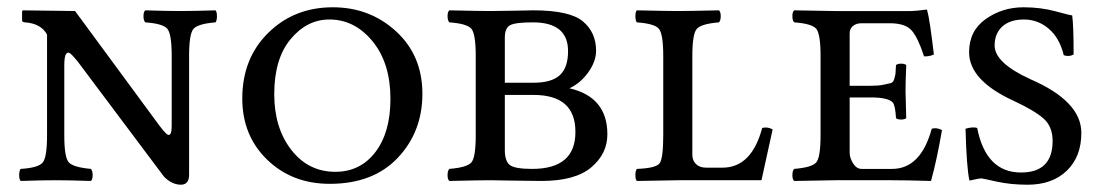

<svg xmlns="http://www.w3.org/2000/svg" viewBox="-20 -490 2998 522"><path d="M154.8 -122.1Q154.8 -62 167 -48.6Q179.2 -35.2 227.1 -30.8Q231.9 -25.9 231.9 -13.9Q231.9 -2 227.1 2Q167 0 130.9 0Q95.7 0 36.1 2Q32.2 -2 32.2 -13.9Q32.2 -25.9 36.1 -30.8Q84 -33.7 95.9 -47.9Q107.9 -62 107.9 -122.1V-396Q91.8 -425.8 48.8 -429.2Q40 -429.2 40 -435.1V-459L42 -461.9L184.1 -460L413.1 -148.9Q424.3 -133.8 431.2 -127.4Q438 -121.1 441.4 -124Q444.8 -127 445.8 -133.1Q446.8 -139.2 446.8 -150.9V-337.9Q446.8 -397.9 434.8 -411.9Q422.9 -425.8 375 -429.2Q370.1 -434.1 370.1 -446Q370.1 -458 375 -461.9Q435.1 -460 470.2 -460Q506.3 -460 565.9 -461.9Q569.8 -458 569.8 -446Q569.8 -434.1 565.9 -429.2Q518.1 -425.3 506.1 -411.6Q494.1 -397.9 494.1 -337.9V-15.1Q494.1 11.7 472.2 12.2Q447.3 12.2 425.8 -9.8L190.9 -323.2Q177.7 -339.4 170.9 -344.7Q164.1 -350.1 159.4 -343Q154.8 -335.9 154.8 -312Z M875.5 -437Q814.5 -437 770 -383.5Q725.6 -330.1 725.6 -233.9Q725.6 -142.1 772 -82.5Q818.4 -22.9 891.6 -22.9Q959.5 -22.9 1000.5 -76.4Q1041.5 -129.9 1041.5 -221.2Q1041.5 -318.4 992.9 -377.7Q944.3 -437 875.5 -437ZM1128.4 -234.9Q1128.4 -131.8 1061.5 -61Q994.6 9.8 876.5 9.8Q774.4 9.8 706.5 -55.7Q638.7 -121.1 638.7 -222.2Q638.7 -331.1 709.2 -400.6Q779.8 -470.2 884.8 -470.2Q985.8 -470.2 1057.1 -404.5Q1128.4 -338.9 1128.4 -234.9Z M1352.5 -388.2V-265.1H1430.7Q1479.5 -265.1 1502 -285.6Q1524.4 -306.2 1524.4 -351.1Q1524.4 -429.2 1428.7 -429.2Q1379.9 -429.2 1366.2 -421.1Q1352.5 -413.1 1352.5 -388.2ZM1352.5 -231.9V-82Q1352.5 -52.2 1366 -41.5Q1379.4 -30.8 1426.8 -30.8Q1544.9 -30.8 1544.4 -131.8Q1544.4 -231.9 1430.7 -231.9ZM1313.5 0Q1285.6 0 1201.7 2Q1196.8 -2 1196.8 -13.9Q1196.8 -25.9 1201.7 -30.8Q1249.5 -34.7 1261.5 -48.3Q1273.4 -62 1273.4 -122.1V-337.9Q1273.4 -397.9 1261.5 -411.9Q1249.5 -425.8 1201.7 -429.2Q1196.8 -434.1 1196.8 -446Q1196.8 -458 1201.7 -461.9Q1287.6 -460 1312.5 -460Q1337.4 -460 1377.4 -460.9Q1417.5 -461.9 1429.7 -461.9Q1528.8 -461.9 1564.7 -431.9Q1600.6 -401.9 1600.6 -352.1Q1600.6 -323.2 1579.6 -293.7Q1558.6 -264.2 1528.3 -250Q1631.3 -226.1 1631.3 -125Q1631.3 -71.8 1587.4 -34.9Q1543.5 2 1451.7 2Q1420.9 2 1373.3 1Q1325.7 0 1313.5 0Z M2050.3 0H1826.2Q1760.3 1 1711.4 2Q1707.5 -2 1707.5 -13.9Q1707.5 -25.9 1711.4 -30.8Q1763.2 -32.7 1773.2 -45.9Q1783.2 -59.1 1783.2 -122.1V-337.9Q1783.2 -397.9 1771.2 -411.9Q1759.3 -425.8 1711.4 -429.2Q1707.5 -434.1 1707.5 -446Q1707.5 -458 1711.4 -461.9Q1797.4 -460 1822.3 -460Q1850.1 -460 1934.6 -461.9Q1939.5 -458 1939.5 -446Q1939.5 -434.1 1934.6 -429.2Q1886.7 -425.3 1874.5 -411.6Q1862.3 -397.9 1862.3 -337.9V-68.8Q1862.3 -53.7 1872.3 -43.9Q1882.3 -34.2 1899.4 -34.2H1944.3Q2023.4 -34.2 2052.2 -142.1Q2066.4 -146 2080.6 -138.2Z M2347.2 -225.1H2290V-75.2Q2290 -60.1 2299.6 -45.4Q2309.1 -30.8 2322.3 -30.8H2405.3Q2483.4 -30.8 2513.2 -140.1Q2527.3 -144 2541 -136.2Q2526.9 -54.2 2511.2 2Q2445.3 0 2405.3 0H2251Q2181.2 1 2139.2 2Q2134.3 -2 2134.3 -13.9Q2134.3 -25.9 2139.2 -30.8Q2187 -34.7 2199 -48.3Q2210.9 -62 2210.9 -122.1V-337.9Q2210.9 -397.9 2199 -411.9Q2187 -425.8 2139.2 -429.2Q2134.3 -434.1 2134.3 -446Q2134.3 -458 2139.2 -461.9L2250 -460H2457Q2470.2 -460 2498 -463.9Q2501 -463.9 2501 -460.9Q2507.8 -437 2519 -341.8Q2505.9 -335.9 2492.2 -336.9Q2476.1 -386.7 2459 -406.7Q2441.9 -426.8 2398.9 -426.8H2322.3Q2308.1 -426.8 2299.1 -419.4Q2290 -412.1 2290 -398.9V-256.8H2347.2Q2369.1 -256.8 2381.1 -259.5Q2393.1 -262.2 2400.6 -263.7Q2408.2 -265.1 2411.1 -275.1Q2414.1 -285.2 2414.6 -289.6Q2415 -293.9 2416 -313Q2419.9 -316.9 2429.9 -316.9Q2439.9 -316.9 2443.8 -313Q2441.9 -263.2 2441.9 -242.2Q2441.9 -227.1 2443.8 -168.9Q2439.9 -165 2429.9 -165Q2419.9 -165 2416 -168.9Q2414.1 -203.1 2407.2 -211.4Q2394.5 -225.1 2347.2 -225.1Z M2895 -448.2Q2898.9 -421.4 2898.9 -341.8Q2886.7 -335 2872.1 -339.8Q2860.8 -386.7 2831.3 -411.9Q2801.8 -437 2763.9 -437Q2726.1 -437 2705.1 -418Q2684.1 -398.9 2684.1 -366.2Q2684.1 -319.3 2780.8 -274.9Q2919.9 -214.8 2919.9 -128.9Q2919.9 -64 2880.4 -25.9Q2840.8 12.2 2773.9 12.2Q2728 12.2 2689.5 3.7Q2650.9 -4.9 2648.9 -4.9Q2642.1 -4.9 2631.6 -2.4Q2621.1 0 2615.7 1Q2607.9 -33.2 2605 -140.1Q2626 -146 2636.7 -142.1Q2660.6 -21 2755.9 -21Q2841.8 -21 2841.8 -106.9Q2841.8 -146 2816.9 -168Q2792 -189.9 2733.9 -216.8Q2614.7 -272 2614.7 -348.1Q2614.7 -406.2 2659.9 -438.2Q2705.1 -470.2 2762.7 -470.2Q2809.6 -470.2 2849.9 -459.2Q2890.1 -448.2 2895 -448.2Z"/></svg>

Font: Linux Libertine Capitals
Style: Small Caps
Weight: 400
Designer: Philipp H. Poll
Foundry: Philipp H. Poll
Version: Version 5.1.3